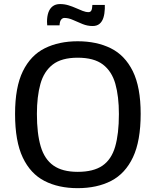

<svg xmlns="http://www.w3.org/2000/svg" viewBox="-20 -934 783 965"><path d="M370.1 11.7Q274.4 11.7 203.9 -24.4Q133.3 -60.5 94.5 -142.1Q55.7 -223.6 55.7 -361.3Q55.7 -496.1 95 -576.2Q134.3 -656.2 205.1 -691.4Q275.9 -726.6 370.6 -726.6Q465.8 -726.6 536.9 -691.4Q607.9 -656.2 647.5 -576.2Q687 -496.1 687 -361.8Q687 -225.6 648.4 -143.8Q609.9 -62 539.1 -25.1Q468.3 11.7 370.1 11.7ZM370.6 -70.3Q449.7 -70.3 494.9 -101.3Q540 -132.3 558.8 -196.8Q577.6 -261.2 577.6 -360.8Q577.6 -449.2 559.8 -512.5Q542 -575.7 497.1 -609.9Q452.1 -644 370.6 -644Q289.6 -644 245.1 -609.6Q200.7 -575.2 183.1 -512Q165.5 -448.7 165.5 -361.3Q165.5 -262.7 184.6 -198.2Q203.6 -133.8 248.5 -102.1Q293.5 -70.3 370.6 -70.3ZM445.3 -803.2Q419.4 -803.2 394.8 -813.2Q370.1 -823.2 347.4 -833.5Q324.7 -843.8 303.7 -843.8Q294.4 -843.8 287.4 -835.4Q280.3 -827.1 279.3 -806.6H217.3Q217.3 -811.5 216.8 -816.2Q216.3 -820.8 216.3 -825.2Q216.3 -851.1 223.1 -871.1Q230 -891.1 244.6 -902.3Q259.3 -913.6 281.7 -913.6Q303.7 -913.6 323.7 -907.5Q343.8 -901.4 361.8 -893.3Q379.9 -885.3 395.5 -879.2Q411.1 -873 424.8 -873Q434.6 -873 439 -881.1Q443.4 -889.2 444.3 -909.2H506.8Q506.8 -903.8 506.8 -899.2Q506.8 -894.5 506.8 -889.6Q505.9 -864.7 499.8 -845.2Q493.7 -825.7 480.5 -814.5Q467.3 -803.2 445.3 -803.2Z"/></svg>

Font: Pontano Sans SemiBold
Style: Regular
Weight: 600
Designer: Vernon Adams
Foundry: Vernon Adams
Version: Version 2.001